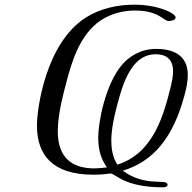

<svg xmlns="http://www.w3.org/2000/svg" viewBox="-20 -725 823 821"><path d="M138 -188C138 -62 205 22 379 22C428 22 443 17 453 17C474 17 509 76 678 76C693 76 700 68 695 60C684 41 599 73 505 5C637 -35 721 -138 769 -318C776 -344 783 -374 783 -404C783 -493 715 -516 648 -516C579 -516 529 -481 500 -446C429 -360 400 -201 400 -137C400 -75 416 -41 437 -9C424 -8 401 -5 383 -5C291 -5 227 -48 227 -164C227 -239 254 -336 261 -362C285 -456 319 -576 411 -638C454 -666 505 -680 556 -680C661 -680 679 -635 701 -635C711 -635 731 -639 731 -650C731 -670 652 -705 555 -705C482 -705 409 -689 347 -650C176 -541 138 -262 138 -188ZM456 -124C456 -165 464 -205 473 -244C498 -342 532 -493 646 -493C683 -493 720 -478 720 -420C720 -398 715 -376 711 -358C681 -237 638 -70 482 -21C474 -34 456 -62 456 -124Z"/></svg>

Font: CMU Serif
Style: Italic
Weight: 500
Italic angle: -14.04°
Version: Version 0.7.0